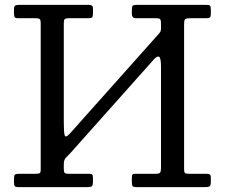

<svg xmlns="http://www.w3.org/2000/svg" viewBox="-20 -770 925 790"><path d="M642.5 -669V-656C642.5 -648.7 641.8 -643.6 640.5 -640.8C639.2 -637.9 636.8 -634.7 633.5 -631L268 -221C256 -207.7 248.8 -205.1 246.2 -213.2C243.8 -221.4 242.5 -238.7 242.5 -265V-673.5C242.5 -682.5 243.7 -688.3 246 -691C248.3 -693.7 253.7 -695 262 -695H344C351.7 -695 356.7 -696.2 359 -698.5C361.3 -700.8 362.5 -706 362.5 -714V-734C362.5 -741.3 360.8 -745.8 357.5 -747.5C354.2 -749.2 349.2 -750 342.5 -750H57.5C50.2 -750 45 -748.8 42 -746.5C39 -744.2 37.5 -739 37.5 -731V-718C37.5 -709.3 38.3 -703.3 40 -700C41.7 -696.7 46.7 -695 55 -695H128C135.7 -695 140.8 -693.8 143.5 -691.2C146.2 -688.8 147.5 -683.5 147.5 -675.5V-72C147.5 -64 146.1 -59.2 143.2 -57.5C140.4 -55.8 135 -55 127 -55H58C49.3 -55 43.8 -53.8 41.2 -51.2C38.8 -48.8 37.5 -43 37.5 -34V-20C37.5 -11.3 38.8 -5.8 41.2 -3.5C43.8 -1.2 49.2 0 57.5 0H337.5C348.5 0 355.4 -1.3 358.2 -4C361.1 -6.7 362.5 -13.7 362.5 -25V-38C362.5 -45.3 361.4 -50 359.2 -52C357.1 -54 352.7 -55 346 -55H261.5C253.2 -55 247.9 -56.4 245.8 -59.2C243.6 -62.1 242.5 -67.3 242.5 -75V-95C242.5 -107 245.6 -115.9 251.8 -121.8C257.9 -127.6 263.8 -133.7 269.5 -140L613.5 -526C622.5 -536 629.6 -539.4 634.8 -536.2C639.9 -533.1 642.5 -518.7 642.5 -493V-80C642.5 -70.7 641.4 -64.2 639.2 -60.5C637.1 -56.8 631.2 -55 621.5 -55H537C530.3 -55 526.2 -53.8 524.8 -51.2C523.2 -48.8 522.5 -44 522.5 -37V-22C522.5 -12.7 523.6 -6.7 525.8 -4C527.9 -1.3 533.5 0 542.5 0H822.5C832.2 0 838.8 -1.1 842.2 -3.2C845.8 -5.4 847.5 -11.7 847.5 -22V-39C847.5 -46.3 845.9 -50.8 842.8 -52.5C839.6 -54.2 834.7 -55 828 -55H756C748.7 -55 743.8 -56.1 741.2 -58.2C738.8 -60.4 737.5 -65 737.5 -72V-672C737.5 -683 739.3 -689.6 743 -691.8C746.7 -693.9 754 -695 765 -695H828C835.7 -695 840.8 -696.1 843.5 -698.2C846.2 -700.4 847.5 -705 847.5 -712V-731C847.5 -739.7 846.2 -745 843.5 -747C840.8 -749 835.5 -750 827.5 -750H542.5C533.8 -750 528.3 -748.8 526 -746.2C523.7 -743.8 522.5 -738 522.5 -729V-714.5C522.5 -708.2 523.6 -703.3 525.8 -700C527.9 -696.7 532.5 -695 539.5 -695H621C631.7 -695 637.9 -693.3 639.8 -690C641.6 -686.7 642.5 -679.7 642.5 -669Z"/></svg>

Font: Besley*
Style: Regular
Weight: 400
Designer: Owen Earl
Foundry: indestructible type*
Version: Version 3.000; ttfautohint (v1.8.3)